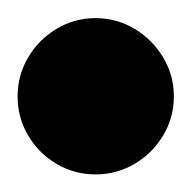

<svg xmlns="http://www.w3.org/2000/svg" viewBox="-57 -848 215 215"><path d="M-37.3 -740Q-37.3 -716.3 -25.5 -696.3Q-13.7 -676.3 6.3 -664.5Q26.3 -652.7 50 -652.7Q73.7 -652.7 93.7 -664.5Q113.7 -676.3 125.7 -696.3Q137.7 -716.3 137.7 -740Q137.7 -763.7 125.7 -783.7Q113.7 -803.7 93.7 -815.7Q73.7 -827.7 50 -827.7Q26.3 -827.7 6.3 -815.7Q-13.7 -803.7 -25.5 -783.7Q-37.3 -763.7 -37.3 -740Z"/></svg>

Font: Linefont Thin
Style: Regular
Weight: 100
Monospace: yes
Version: Version 3.002;gftools[0.9.33]